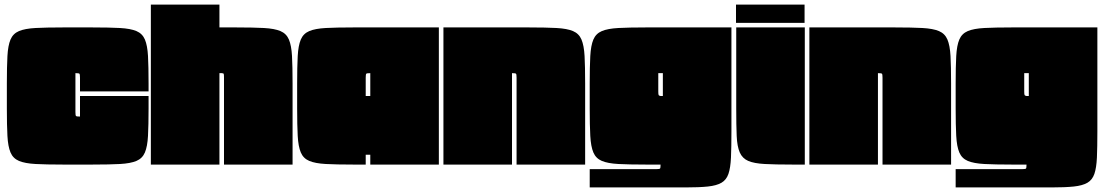

<svg xmlns="http://www.w3.org/2000/svg" viewBox="-20 -720 4831 840"><path d="M385 -600Q458 -600 504.5 -597.5Q551 -595 577 -584Q603 -573 614 -547Q625 -521 627.5 -475Q630 -429 630 -355V-320H330V-380Q330 -395 327.5 -397.5Q325 -400 310 -400V-230Q310 -215 312.5 -212.5Q315 -210 330 -210V-300H630V-245Q630 -172 627.5 -125.5Q625 -79 614 -53Q603 -27 577 -16Q551 -5 505 -2.5Q459 0 385 0H255Q182 0 135.5 -2.5Q89 -5 63 -16Q37 -27 26 -53Q15 -79 12.5 -125.5Q10 -172 10 -245V-355Q10 -428 12.5 -474.5Q15 -521 26 -547Q37 -573 63 -584Q89 -595 135.5 -597.5Q182 -600 255 -600Z M640 -700H940V-600H1015Q1088 -600 1134.5 -597.5Q1181 -595 1207 -584Q1233 -573 1244 -547Q1255 -521 1257.5 -475Q1260 -429 1260 -355V0H960V-380Q960 -392 959 -396Q958 -400 950 -400H940V0H640Z M1900 -600V0H1600V-43H1580V0H1525Q1452 0 1405.5 -2.5Q1359 -5 1333 -16Q1307 -27 1296 -53Q1285 -79 1282.5 -125.5Q1280 -172 1280 -245V-355Q1280 -428 1282.5 -474.5Q1285 -521 1296 -547Q1307 -573 1333 -584Q1359 -595 1405.5 -597.5Q1452 -600 1525 -600ZM1580 -300H1600V-400Q1585 -400 1582.5 -397.5Q1580 -395 1580 -380Z M1920 -600H2295Q2368 -600 2414.5 -597.5Q2461 -595 2487 -584Q2513 -573 2524 -547Q2535 -521 2537.5 -475Q2540 -429 2540 -355V0H2240V-380Q2240 -395 2237.5 -397.5Q2235 -400 2220 -400V0H1920Z M3180 -145Q3180 -76 3178 -31Q3176 14 3167 40.5Q3158 67 3136.5 79.5Q3115 92 3077 96Q3039 100 2978 100H2560V20H2850Q2865 20 2867.5 17.5Q2870 15 2870 0H2805Q2732 0 2685.5 -2.5Q2639 -5 2613 -16Q2587 -27 2576 -53Q2565 -79 2562.5 -125.5Q2560 -172 2560 -245V-355Q2560 -428 2562.5 -474.5Q2565 -521 2576 -547Q2587 -573 2613 -584Q2639 -595 2685.5 -597.5Q2732 -600 2805 -600H3180ZM2860 -320Q2860 -308 2861.5 -304.5Q2863 -301 2870 -300H2880V-400H2860Z M3200 -700H3500V-620H3200ZM3501 0H3446Q3372 0 3325.5 -2.5Q3279 -5 3253.5 -16Q3228 -27 3216.5 -53Q3205 -79 3203 -125.5Q3201 -172 3201 -245V-600H3501Z M3521 -600H3896Q3969 -600 4015.5 -597.5Q4062 -595 4088 -584Q4114 -573 4125 -547Q4136 -521 4138.5 -475Q4141 -429 4141 -355V0H3841V-380Q3841 -395 3838.5 -397.5Q3836 -400 3821 -400V0H3521Z M4781 -145Q4781 -76 4779 -31Q4777 14 4768 40.5Q4759 67 4737.5 79.5Q4716 92 4678 96Q4640 100 4579 100H4161V20H4451Q4466 20 4468.5 17.5Q4471 15 4471 0H4406Q4333 0 4286.5 -2.5Q4240 -5 4214 -16Q4188 -27 4177 -53Q4166 -79 4163.5 -125.5Q4161 -172 4161 -245V-355Q4161 -428 4163.5 -474.5Q4166 -521 4177 -547Q4188 -573 4214 -584Q4240 -595 4286.5 -597.5Q4333 -600 4406 -600H4781ZM4461 -320Q4461 -308 4462.5 -304.5Q4464 -301 4471 -300H4481V-400H4461Z"/></svg>

Font: Badeen Display
Style: Regular
Weight: 400
Version: Version 1.000; ttfautohint (v1.8.4.7-5d5b)